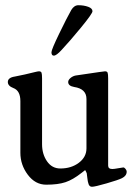

<svg xmlns="http://www.w3.org/2000/svg" viewBox="-20 -703 514 735"><path d="M216 -512Q196 -490 186 -490Q177 -490 177 -503Q177 -513 206.5 -574Q236 -635 253 -665Q264 -683 280 -683Q301 -683 317.5 -677Q334 -671 334 -660Q334 -651 290.5 -598Q247 -545 216 -512ZM311 -324Q311 -363 264 -370Q241 -374 241 -389Q241 -397 250 -404.5Q259 -412 270 -414Q283 -416 311 -420Q339 -424 358.5 -427Q378 -430 382 -430Q390 -430 392 -424.5Q394 -419 394 -403V-69Q394 -56 410 -56Q417 -56 433 -59Q449 -62 452 -62Q456 -62 460.5 -56.5Q465 -51 465 -46Q465 -30 447 -21Q433 -14 388 -1Q343 12 332 12Q321 12 318 -2Q316 -7 314.5 -20.5Q313 -34 312 -40Q307 -52 305.5 -51.5Q304 -51 292 -41Q259 -15 230.5 -5.5Q202 4 157 4Q115 4 86.5 -34Q58 -72 58 -118V-316Q58 -356 31 -366Q10 -374 10 -389Q10 -406 37 -410Q54 -413 75.5 -418Q97 -423 111 -426.5Q125 -430 129 -430Q137 -430 139 -424.5Q141 -419 141 -403V-151Q141 -113 160 -85.5Q179 -58 211 -58Q253 -58 282 -80Q311 -102 311 -135Z"/></svg>

Font: EB Garamond 08
Style: Regular
Weight: 400
Version: Version 0.016 ; ttfautohint (v1.5)